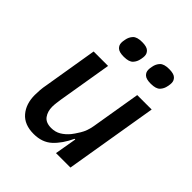

<svg xmlns="http://www.w3.org/2000/svg" viewBox="-203 -863 1006 1006"><g transform="rotate(45 300.0 -359.5)"><path d="M257 -608Q223 -608 209.5 -620.5Q196 -633 196 -651Q196 -656 196.5 -661.5Q197 -667 199 -676Q203 -699 218 -715Q233 -731 271 -731Q305 -731 318.5 -718.5Q332 -706 332 -688Q332 -683 331.5 -677.5Q331 -672 329 -663Q325 -640 310 -624Q295 -608 257 -608ZM457 -608Q423 -608 409.5 -620.5Q396 -633 396 -651Q396 -656 396.5 -661.5Q397 -667 399 -676Q403 -699 418 -715Q433 -731 471 -731Q505 -731 518.5 -718.5Q532 -706 532 -688Q532 -683 531.5 -677.5Q531 -672 529 -663Q525 -640 510 -624Q495 -608 457 -608ZM384 -122H379Q350 -60 311 -24Q272 12 209 12Q140 12 104.5 -29.5Q69 -71 69 -137Q69 -155 70.5 -174.5Q72 -194 77 -220L126 -516H233L183 -216Q181 -202 179 -186.5Q177 -171 177 -158Q177 -123 194.5 -99Q212 -75 252 -75Q282 -75 305.5 -89Q329 -103 349 -127Q359 -139 377.5 -169Q396 -199 403 -240L449 -516H556L470 0H363Z"/></g></svg>

Font: IBM Plex Mono Medium
Style: Italic
Weight: 500
Italic angle: -9°
Monospace: yes
Designer: Mike Abbink, Paul van der Laan, Pieter van Rosmalen
Foundry: Bold Monday
Version: Version 2.3